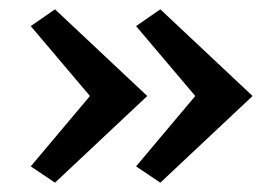

<svg xmlns="http://www.w3.org/2000/svg" viewBox="-20 -417 597 412"><path d="M98 -397 296 -211 98 -25 46 -60 173 -211 46 -361ZM324 -397 522 -211 324 -25 272 -60 399 -211 272 -361Z"/></svg>

Font: EauTest Semibold
Style: Regular
Weight: 600
Designer: Christian Thalmann (Catharsis Fonts)
Version: Version 0.001;PS 000.001;hotconv 1.0.88;makeotf.lib2.5.64775